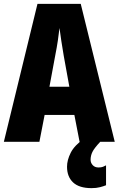

<svg xmlns="http://www.w3.org/2000/svg" viewBox="-20 -734 614 994"><path d="M392 0 365 -139H211L184 0H0L174 -714H398L574 0ZM310 -445Q303 -485 297.5 -522Q292 -559 288 -589Q285 -561 279.5 -524Q274 -487 266 -447L236 -285H339ZM449 93Q449 109 460 121Q471 133 490 133Q504 133 513 129.5Q522 126 529 122V225Q517 230 498 235Q479 240 454 240Q390 240 358.5 210.5Q327 181 327 129Q327 95 346 57Q365 19 416 -17L499 0Q468 33 458.5 52.5Q449 72 449 93Z"/></svg>

Font: Noto Sans Tamil ExtraCondensed Black
Style: Regular
Weight: 900
Width: 2
Designer: Jelle Bosma - Monotype Design Team
Foundry: Monotype Imaging Inc.
Version: Version 2.004; ttfautohint (v1.8.4.7-5d5b)